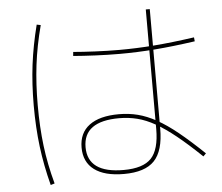

<svg xmlns="http://www.w3.org/2000/svg" viewBox="-56 -854 1112 960"><g transform="rotate(-5 500.0 -373.5)"><path d="M530 20Q433 20 381.5 -18.5Q330 -57 330 -130Q330 -203 381.5 -241.5Q433 -280 530 -280Q580 -280 625 -268.5Q670 -257 718 -230.5Q766 -204 821.5 -159Q877 -114 947 -47L933 -33Q864 -99 810 -142.5Q756 -186 710 -212Q664 -238 620.5 -249Q577 -260 530 -260Q350 -260 350 -130Q350 0 530 0Q628 0 669 -43.5Q710 -87 710 -190V-790H730V-190Q730 -79 683 -29.5Q636 20 530 20ZM561 -580Q503 -580 439 -583Q375 -586 328 -590L330 -610Q376 -606 439.5 -603Q503 -600 561 -600Q647 -600 736.5 -607Q826 -614 938 -630L940 -610Q828 -594 738.5 -587Q649 -580 561 -580ZM160 43Q134 -57 122 -153Q110 -249 110 -360Q110 -469 122 -564.5Q134 -660 160 -762L180 -758Q153 -656 141.5 -561.5Q130 -467 130 -360Q130 -250 141.5 -156Q153 -62 180 37Z"/></g></svg>

Font: M PLUS 2 Thin Thin
Style: Regular
Weight: 250
Version: Version 1.001